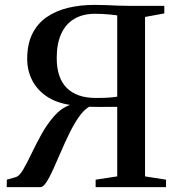

<svg xmlns="http://www.w3.org/2000/svg" viewBox="-20 -767 728 787"><path d="M7.5 0 8 -30.5 44.5 -41Q59.5 -45 75.2 -72.2Q91 -99.5 109.8 -138.8Q128.5 -178 151.2 -218.8Q174 -259.5 202.8 -292Q231.5 -324.5 267.5 -337Q210.5 -345.5 171.2 -372Q132 -398.5 111.8 -438.2Q91.5 -478 91.5 -525.5Q91.5 -585.5 112.2 -627.8Q133 -670 170.5 -696.2Q208 -722.5 258.5 -734.8Q309 -747 367.5 -747Q395 -747 417.2 -746Q439.5 -745 461.5 -744Q483.5 -743 509 -743H653.5V-712L574.5 -697.5V-44L660.5 -30.5V0H372V-30.5L460.5 -44V-329Q431.5 -329 402.5 -328.8Q373.5 -328.5 345.5 -329.5Q323.5 -316.5 303.2 -287.5Q283 -258.5 264.8 -221.2Q246.5 -184 230 -145.5Q213.5 -107 198.5 -73.8Q183.5 -40.5 170.2 -20.2Q157 0 146 0ZM372.5 -365.5Q404.5 -365.5 427 -367Q449.5 -368.5 460.5 -371V-704Q445.5 -706 430.2 -707.5Q415 -709 399.8 -709.8Q384.5 -710.5 369 -710.5Q319.5 -710.5 284.2 -689.5Q249 -668.5 230.8 -628.2Q212.5 -588 212.5 -529.5Q212.5 -447 254 -406.2Q295.5 -365.5 372.5 -365.5Z"/></svg>

Font: Merriweather 96pt Medium
Style: Regular
Weight: 500
Version: Version 2.100